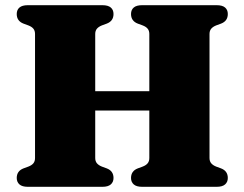

<svg xmlns="http://www.w3.org/2000/svg" viewBox="-20 -720 942 740"><path d="M212 -368.5H635.5V-294H212ZM347 -111Q347 -98.5 353.5 -90.8Q360 -83 372.5 -78L391.5 -71Q417.5 -61 417.5 -34Q417.5 -18.5 407 -9.2Q396.5 0 374.5 0H87.5Q65.5 0 55 -9.2Q44.5 -18.5 44.5 -34Q44.5 -61 70.5 -71L89.5 -78Q102.5 -83 108.8 -90.8Q115 -98.5 115 -111V-589Q115 -601.5 108.8 -609.2Q102.5 -617 89.5 -622L70.5 -629Q44.5 -639 44.5 -666Q44.5 -682 55 -691Q65.5 -700 87.5 -700H374.5Q396.5 -700 407 -691Q417.5 -682 417.5 -666Q417.5 -639 391.5 -629L372.5 -622Q360 -617 353.5 -609.2Q347 -601.5 347 -589ZM787.5 -111Q787.5 -98.5 794 -90.8Q800.5 -83 813 -78L832 -71Q858 -61 858 -34Q858 -18.5 847.5 -9.2Q837 0 815 0H528Q506 0 495.5 -9.2Q485 -18.5 485 -34Q485 -61 511 -71L530 -78Q543 -83 549.2 -90.8Q555.5 -98.5 555.5 -111V-589Q555.5 -601.5 549.2 -609.2Q543 -617 530 -622L511 -629Q485 -639 485 -666Q485 -682 495.5 -691Q506 -700 528 -700H815Q837 -700 847.5 -691Q858 -682 858 -666Q858 -639 832 -629L813 -622Q800.5 -617 794 -609.2Q787.5 -601.5 787.5 -589Z"/></svg>

Font: Fraunces
Style: Regular
Weight: 900
Version: Version 1.000;[b76b70a41]